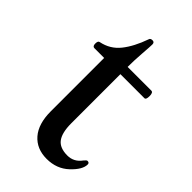

<svg xmlns="http://www.w3.org/2000/svg" viewBox="-187 -634 711 711"><g transform="rotate(45 169.0 -278.0)"><path d="M90 -120V-399H39Q29 -399 29 -413.5Q29 -428 37 -429Q82 -438 110 -473Q138 -508 158 -565Q160 -572 170.5 -572Q181 -572 181 -560.5Q181 -549 178 -510.5Q175 -472 175 -437H299Q309 -437 309 -418Q309 -399 301 -399H175V-142Q175 -93 192 -70Q209 -47 249 -47Q283 -47 304 -76Q312 -86 316 -86Q326 -86 326 -77Q326 -50 291 -17Q256 16 203.5 16Q151 16 120.5 -19Q90 -54 90 -120Z"/></g></svg>

Font: Sedan
Style: Regular
Weight: 400
Designer: Sebastian Salazar
Foundry: Sebastian Salazar
Version: Version 1.001